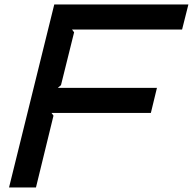

<svg xmlns="http://www.w3.org/2000/svg" viewBox="-20 -830 854 850"><path d="M814 -810.1 786.1 -699.2H298.8L308.1 -687L250 -453.1L235.8 -440.9H674.8L647.9 -330.1H208L216.8 -317.9L139.2 0H20L220.2 -810.1Z"/></svg>

Font: Sinkin Sans 500 Medium Italic
Style: Regular
Weight: 500
Italic angle: -112°
Designer: Keith Bates
Foundry: K-Type
Version: Sinkin Sans (version 1.0)  by Keith Bates   •   © 2014   www